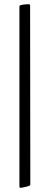

<svg xmlns="http://www.w3.org/2000/svg" viewBox="-20 -772 237 912"><path d="M124 105.5Q124 110.4 103.5 115.2Q83 120.1 77.1 120.1Q72.3 120.1 72.3 112.3V-739.3Q71.3 -745.1 77.1 -747.1Q93.8 -752 115.2 -752Q119.1 -752 121.1 -750.5Q123 -749 123 -748V-746.1Z"/></svg>

Font: Crimson
Style: Bold
Weight: 700
Version: Version 0.8 ; ttfautohint (v1.00) -l 8 -r 50 -G 200 -x 14 -D